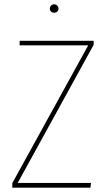

<svg xmlns="http://www.w3.org/2000/svg" viewBox="-20 -870 499 890"><path d="M414 -681V-662L62 -22H402L399 0H37V-21L389 -660H71V-681ZM251 -830Q251 -822 245.5 -816.5Q240 -811 231 -811Q222 -811 216.5 -816.5Q211 -822 211 -830Q211 -838 216.5 -844Q222 -850 231 -850Q240 -850 245.5 -844Q251 -838 251 -830Z"/></svg>

Font: Fira Sans Condensed Thin
Style: Regular
Weight: 250
Width: 3
Designer: Carrois Corporate & Edenspiekermann AG
Foundry: Carrois Corporate GbR & Edenspiekermann AG
Version: Version 4.203